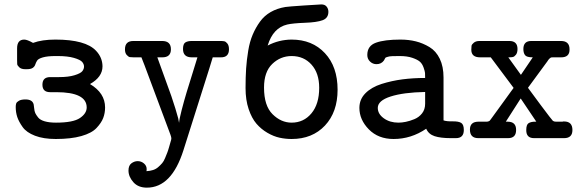

<svg xmlns="http://www.w3.org/2000/svg" viewBox="-20 -631 2665 877"><path d="M51.8 -142.1Q51.8 -151.9 54 -158.4Q56.2 -165 66.7 -170.9Q77.1 -176.8 96.2 -176.8Q128.4 -176.8 133.8 -153.8Q134.8 -150.9 136 -137Q137.2 -123 141.1 -114.5Q145 -106 154.1 -94.5Q163.1 -83 184.1 -76.9Q205.1 -70.8 235.8 -70.8Q314 -70.8 345 -91.8Q376 -112.8 376 -140.1Q376 -210 236.8 -210H209Q173.8 -210 173.8 -244.1Q173.8 -279.3 210 -278.8H249Q293 -278.8 320.6 -287.4Q348.1 -295.9 356 -305.9Q363.8 -315.9 363.8 -326.9Q363.8 -337.9 355.5 -347.9Q347.2 -357.9 318.1 -366.5Q289.1 -375 243.2 -375H233.9Q196.8 -375 175.8 -368.9Q154.8 -362.8 149.4 -354Q144 -345.2 141.1 -336.2Q138.2 -327.1 129.6 -321Q121.1 -314.9 102.1 -314.9H95.2Q77.1 -314.9 68.1 -323.5Q59.1 -332 58.6 -338.1Q58.1 -344.2 58.1 -356V-410.2Q58.1 -450.2 90.8 -450.2Q104 -450.2 130.9 -435.1Q171.9 -450.2 232.9 -450.2Q371.1 -450.2 418.9 -398.9Q447.8 -368.2 448.2 -328.1Q448.2 -279.3 391.1 -247.1Q460 -206.1 460 -140.1Q460 -114.3 451.4 -92Q442.9 -69.8 420.9 -46.4Q398.9 -22.9 351.6 -9.5Q304.2 3.9 234.9 3.9Q178.7 3.9 139.9 -11Q101.1 -25.9 83.5 -50.5Q65.9 -75.2 58.8 -96.7Q51.8 -118.2 51.8 -142.1Z M550.8 -405.8Q550.8 -443.8 588.9 -443.8H720.7Q760.7 -443.8 760.7 -405.8Q760.7 -368.7 720.7 -369.1H698.7L762.7 -191.9L780.8 -136.2L793.9 -90.8L797.9 -69.8Q798.8 -85.9 809.8 -128.4Q820.8 -170.9 832.3 -209Q843.8 -247.1 860.8 -301Q877.9 -355 881.8 -369.1H856Q815.9 -369.1 815.9 -407.2Q815.9 -430.2 826.4 -437Q836.9 -443.8 856 -443.8H987.8Q997.6 -443.8 1004.6 -442.4Q1011.7 -440.9 1018.8 -431.9Q1025.9 -422.9 1025.9 -405.8Q1025.9 -368.7 988.8 -369.1H951.7Q948.7 -360.4 943.8 -343.3Q939 -326.2 936 -317.9L817.9 55.2Q763.7 226.1 650.9 226.1Q610.8 226.1 588.9 200.9Q566.9 175.8 566.9 147.9Q566.9 125 580.3 115Q593.8 105 608.9 105Q625 105 637.5 115.5Q649.9 126 649.9 141.1Q649.9 147.9 648.9 150.9Q666 149.9 679.4 145.5Q692.9 141.1 703.4 131.6Q713.9 122.1 720.9 114Q728 106 734.4 90.1Q740.7 74.2 743.9 66.7Q747.1 59.1 752.4 40.5Q757.8 22 758.8 18.1Q762.7 6.8 762.7 1Q762.7 -3.9 758.8 -15.1L640.1 -333Q638.2 -338.9 633.1 -350.8Q627.9 -362.8 626 -369.1H590.8Q579.6 -369.1 573.2 -370.1Q566.9 -371.1 558.8 -379.9Q550.8 -388.7 550.8 -405.8Z M1101.6 -229Q1101.6 -277.8 1104.2 -317.9Q1106.9 -357.9 1113.8 -399.4Q1120.6 -440.9 1134.3 -472.9Q1147.9 -504.9 1167.5 -532Q1187 -559.1 1216.3 -575.9Q1245.6 -592.8 1283.7 -599.1Q1295.9 -601.1 1368.9 -606Q1441.9 -610.8 1447.8 -610.8Q1463.9 -610.8 1471.9 -600.8Q1480 -590.8 1480 -577.1Q1480 -548.3 1453.4 -538.6Q1426.8 -528.8 1372.3 -526.9Q1317.9 -524.9 1292 -519Q1227.1 -503.9 1202.6 -422.9Q1253.4 -449.7 1312 -450.2Q1406.2 -450.2 1464.1 -388.2Q1522 -326.2 1522 -221.2Q1522 -119.1 1464.4 -57.6Q1406.7 3.9 1312 3.9Q1284.2 3.9 1257.1 -2Q1230 -7.8 1201.4 -24.4Q1172.9 -41 1151.4 -65.9Q1129.9 -90.8 1115.7 -132.8Q1101.6 -174.8 1101.6 -229ZM1186 -231Q1186 -147.9 1224.9 -109.4Q1263.7 -70.8 1312 -70.8Q1367.2 -70.8 1402.6 -113.3Q1438 -155.8 1438 -230Q1438 -296.9 1402.8 -335.9Q1367.7 -375 1312 -375Q1261.2 -375 1223.6 -338.9Q1186 -302.7 1186 -231Z M1621.6 -138.2Q1621.6 -177.2 1649.2 -205.1Q1676.8 -232.9 1723.1 -247.6Q1769.5 -262.2 1818.6 -268.6Q1867.7 -274.9 1921.9 -274.9Q1921.9 -290 1921.4 -297.6Q1920.9 -305.2 1914.8 -322.5Q1908.7 -339.8 1897.7 -349.4Q1886.7 -358.9 1863.3 -366.9Q1839.8 -375 1805.7 -375Q1784.7 -375 1771.7 -374.5Q1758.8 -374 1751.7 -371.6Q1744.6 -369.1 1742.7 -368.7Q1740.7 -368.2 1737.8 -362.5Q1734.9 -356.9 1733.9 -355Q1721.7 -337.9 1699.7 -337.9Q1682.6 -337.9 1670.2 -349.9Q1657.7 -361.8 1657.7 -379.9Q1657.7 -421.9 1697.3 -436Q1736.8 -450.2 1808.6 -450.2Q1846.7 -450.2 1879.2 -442.1Q1911.6 -434.1 1941.7 -416Q1971.7 -397.9 1988.8 -362.5Q2005.9 -327.1 2005.9 -276.9V-81.1Q2020 -76.2 2047.4 -76.7Q2074.7 -77.1 2086.7 -69.6Q2098.6 -62 2098.6 -37.1Q2098.6 0 2062.5 0H2039.6Q1992.7 0 1965.1 -9Q1937.5 -18.1 1926.8 -43Q1857.9 3.9 1777.8 3.9Q1708 3.9 1664.8 -40Q1621.6 -84 1621.6 -138.2ZM1705.6 -138.2Q1705.6 -110.4 1733.2 -90.6Q1760.7 -70.8 1799.8 -70.8Q1815.9 -70.8 1833.7 -74.5Q1851.6 -78.1 1872.6 -86.7Q1893.6 -95.2 1907.7 -113Q1921.9 -130.9 1921.9 -157.2V-210.9Q1822.8 -209 1764.2 -190.2Q1705.6 -171.4 1705.6 -138.2Z M2126.5 -39.1Q2126.5 -75.2 2165.5 -75.2H2201.7Q2207.5 -75.2 2211.2 -76.7Q2214.8 -78.1 2216.3 -79.1Q2217.8 -80.1 2221.7 -85.9Q2225.6 -91.8 2228.5 -95.2Q2261.7 -141.1 2284.7 -172.6Q2307.6 -204.1 2314.7 -214.1Q2321.8 -224.1 2325.7 -229V-230L2221.7 -369.1H2172.9Q2132.8 -369.1 2132.8 -403.8Q2132.8 -415 2133.8 -421.6Q2134.8 -428.2 2144.3 -436Q2153.8 -443.8 2170.4 -443.8H2306.6Q2343.8 -443.8 2343.8 -407.2Q2343.8 -390.1 2336.7 -381.1Q2329.6 -372.1 2322.5 -370.6Q2315.4 -369.1 2305.7 -369.1H2301.8L2359.4 -289.1L2413.6 -369.1Q2385.7 -369.1 2378.2 -379.2Q2370.6 -389.2 2370.6 -407.2Q2370.6 -444.3 2407.7 -443.8H2542.5Q2581.5 -443.8 2581.5 -405.8Q2582.5 -368.7 2542.5 -369.1H2505.4Q2501.5 -369.1 2498.5 -368.7Q2495.6 -368.2 2493.2 -366Q2490.7 -363.8 2489.3 -362.8Q2487.8 -361.8 2484.6 -357.4Q2481.4 -353 2480.5 -351.1L2391.6 -230Q2397.5 -221.2 2449.5 -151.6Q2501.5 -82 2505.4 -79.1Q2510.3 -75.2 2519.5 -75.2H2549.8L2551.8 -76.2Q2554.7 -76.2 2556.6 -76.2Q2594.7 -76.2 2594.7 -37.1Q2594.7 0 2556.6 0H2419.4Q2383.3 0 2383.8 -37.1Q2383.8 -62 2394.8 -68.6Q2405.8 -75.2 2424.8 -75.2H2429.7L2358.4 -181.2L2290.5 -75.2H2298.8Q2337.9 -75.2 2337.4 -37.1Q2337.4 0 2300.8 0H2164.6Q2126.5 0 2126.5 -39.1Z"/></svg>

Font: CMU Typewriter Text
Style: Bold
Weight: 700
Version: Version 0.7.0